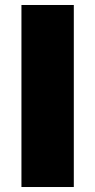

<svg xmlns="http://www.w3.org/2000/svg" viewBox="-20 -750 382 770"><path d="M66 -730H276V0H66Z"/></svg>

Font: Enso Black
Style: Regular
Weight: 900
Designer: Coji Morishita
Foundry: UNDERFOREST DESIGN
Version: Version 1.000